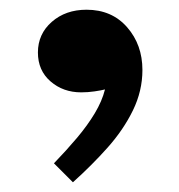

<svg xmlns="http://www.w3.org/2000/svg" viewBox="-20 -178 368 395"><path d="M130 197 91 158Q117 131 138.5 105.5Q160 80 175 55Q190 30 196 6Q188 8 174.5 10Q161 12 147 12Q110 12 84 -10.5Q58 -33 58 -70Q58 -108 86.5 -133Q115 -158 158 -158Q210 -158 241.5 -122Q273 -86 273 -34Q273 9 253.5 49Q234 89 201.5 125.5Q169 162 130 197Z"/></svg>

Font: BioRhyme ExtraBold
Style: Regular
Weight: 800
Designer: Aoife Mooney
Foundry: Aoife Mooney Type
Version: Version 1.600;gftools[0.9.33]